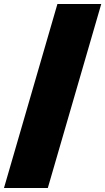

<svg xmlns="http://www.w3.org/2000/svg" viewBox="-20 -828 530 968"><path d="M0 120 269.5 -808H490.5L221 120Z"/></svg>

Font: Encode Sans SemiExpanded SemiExpanded Black
Style: Regular
Weight: 900
Width: 6
Designer: Multiple Designers
Foundry: Impallari Type
Version: Version 3.000; ttfautohint (v1.8.3) -l 8 -r 50 -G 200 -x 14 